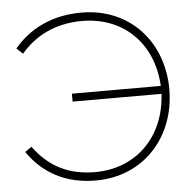

<svg xmlns="http://www.w3.org/2000/svg" viewBox="-53 -800 857 867"><g transform="rotate(-5 375.0 -366.5)"><path d="M347 14C567 14 713 -154 713 -368C713 -582 567 -747 347 -747C215 -747 112 -696 41 -611L69 -585C130 -657 220 -709 347 -709C529 -709 665 -586 676 -386H273V-350H676C665 -151 529 -24 347 -24C228 -24 139 -69 70 -163L40 -142C109 -42 211 14 347 14Z"/></g></svg>

Font: Kreadon Extra Light
Style: Regular
Weight: 200
Designer: kohakuno
Foundry: StudioGnu
Version: Version 1.000;Glyphs 3.1.2 (3151)